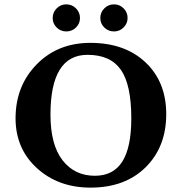

<svg xmlns="http://www.w3.org/2000/svg" viewBox="-20 -856 839 886"><path d="M568.8 -772.9Q568.8 -748 550.5 -729.5Q532.2 -710.9 506.1 -710.9Q480 -710.9 461.4 -729Q442.9 -747.1 442.9 -772.9Q442.9 -798.8 461.4 -817.4Q480 -835.9 506.1 -835.9Q532.2 -835.9 550.5 -817.4Q568.8 -798.8 568.8 -772.9ZM241.5 -729Q223.1 -747.1 223.1 -772.9Q223.1 -798.8 241.5 -817.4Q259.8 -835.9 285.9 -835.9Q312 -835.9 330.6 -817.4Q349.1 -798.8 349.1 -772.9Q349.1 -747.1 330.6 -729Q312 -710.9 285.9 -710.9Q259.8 -710.9 241.5 -729ZM383.8 -603Q212.9 -603 212.9 -327.1Q212.9 -188 268.6 -116.5Q324.2 -44.9 418 -44.9Q502.9 -44.9 544.4 -110.4Q585.9 -175.8 585.9 -310.1Q585.9 -464.8 537.8 -533.9Q489.7 -603 383.8 -603ZM747.1 -329.1Q747.1 -178.2 652.1 -84.2Q557.1 9.8 397.9 9.8Q249 9.8 150.4 -80.1Q51.8 -169.9 51.8 -310.1Q51.8 -459 148.9 -558.6Q246.1 -658.2 397 -658.2Q556.2 -658.2 651.6 -568.1Q747.1 -478 747.1 -329.1Z"/></svg>

Font: Linux Biolinum O
Style: Bold
Weight: 700
Designer: Philipp H. Poll
Foundry: Philipp H. Poll
Version: Version 1.3.2